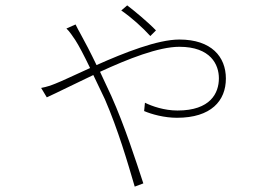

<svg xmlns="http://www.w3.org/2000/svg" viewBox="-20 -628 1040 714"><path d="M539 -494 560 -515C528 -548 478 -589 453 -608L431 -589C469 -563 511 -525 539 -494ZM133 -301 154 -266C194 -284 257 -316 327 -349L370 -259C419 -146 455 -23 481 66L513 54C485 -31 444 -159 394 -271L352 -361C456 -409 570 -454 647 -454C764 -454 794 -387 794 -337C794 -282 763 -217 640 -217C591 -217 545 -233 519 -246L516 -215C544 -203 591 -190 638 -190C765 -190 820 -253 820 -336C820 -417 766 -481 647 -481C566 -481 442 -432 339 -386C317 -432 295 -474 280 -501C273 -514 267 -524 261 -537L227 -522C238 -512 252 -491 260 -479C273 -459 293 -421 315 -375C259 -350 212 -327 186 -317C171 -311 155 -305 133 -301Z"/></svg>

Font: Harano Aji Gothic K1 ExtraLight
Style: Regular
Weight: 250
Foundry: Masamichi Hosoda
Version: HaranoAjiGothicK1-ExtraLight version 20230610;ttx 4.39.4